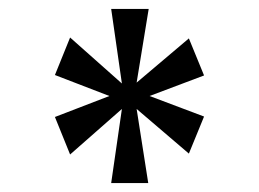

<svg xmlns="http://www.w3.org/2000/svg" viewBox="-20 -780 580 430"><path d="M229 -370 253 -536 137 -434 103 -518 225 -565 103 -612 137 -696 253 -593 229 -760H313L286 -595L403 -694L437 -611L315 -565L437 -519L403 -436L286 -536L312 -370Z"/></svg>

Font: Noto Serif Devanagari ExtraCondensed SemiBold
Style: Regular
Weight: 600
Width: 2
Designer: Universal Thirst, Indian Type Foundry and the Monotype Design Team
Foundry: Monotype Imaging Inc.
Version: Version 2.004; ttfautohint (v1.8.4.7-5d5b)